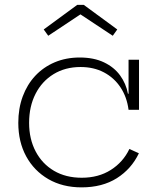

<svg xmlns="http://www.w3.org/2000/svg" viewBox="-20 -780 656 808"><path d="M323.5 8.5Q243.5 8.5 183.5 -26.2Q123.5 -61 90.2 -122Q57 -183 57 -263Q57 -323.5 75.5 -373.8Q94 -424 128.2 -460.8Q162.5 -497.5 210.2 -517.8Q258 -538 315.5 -538Q375 -538 417.8 -517.5Q460.5 -497 485.5 -462.5Q510.5 -428 518.5 -385.5H530.5L521 -318Q514 -372 487 -412.5Q460 -453 417.2 -475.5Q374.5 -498 319 -498Q254.5 -498 205.5 -468Q156.5 -438 129.5 -385Q102.5 -332 102.5 -263Q102.5 -195 130 -142.8Q157.5 -90.5 207.2 -61.2Q257 -32 324 -32Q394.5 -32 446.2 -64.8Q498 -97.5 524.5 -153L564.5 -135Q533 -69 471.8 -30.2Q410.5 8.5 323.5 8.5ZM521 -318V-528.5H565V-318ZM332.5 -759.5 473.5 -656 454.5 -629.5 318.5 -719.5 183 -629.5 164 -656 305 -759.5Z"/></svg>

Font: Hepta Slab Light
Style: Regular
Weight: 300
Designer: Michael LaGattuta
Foundry: Michael LaGattuta
Version: Version 1.102